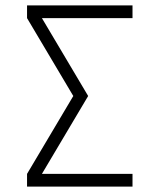

<svg xmlns="http://www.w3.org/2000/svg" viewBox="-20 -690 590 710"><path d="M80 0V-47L251 -335L80 -623V-670H470V-623H135L306 -335L135 -47H470V0Z"/></svg>

Font: Lode Dark
Style: Regular
Weight: 400
Monospace: yes
Designer: Belleve Invis
Foundry: Belleve Invis
Version: Version 29.2.0; ttfautohint (v1.8.3)